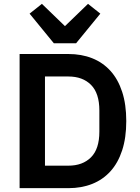

<svg xmlns="http://www.w3.org/2000/svg" viewBox="-20 -979 729 999"><path d="M82 -698H336Q404 -698 459.5 -676Q515 -654 554.5 -610.5Q594 -567 615.5 -501.5Q637 -436 637 -349Q637 -262 615.5 -196.5Q594 -131 554.5 -87.5Q515 -44 459.5 -22Q404 0 336 0H82ZM336 -117Q410 -117 453.5 -160.5Q497 -204 497 -294V-404Q497 -494 453.5 -537.5Q410 -581 336 -581H214V-117ZM260 -754 134 -908 198 -959 318 -843 438 -959 502 -908 376 -754Z"/></svg>

Font: IBM Plex Sans SmBld
Style: Regular
Weight: 600
Designer: Mike Abbink, Paul van der Laan, Pieter van Rosmalen
Foundry: Bold Monday
Version: Version 3.005